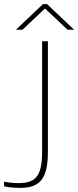

<svg xmlns="http://www.w3.org/2000/svg" viewBox="-159 -700 379 930"><path d="M-72 187C-88 187 -116 185 -139 180V203C-114 208 -88 210 -61 210C35 210 73 165 73 35V-500H45V35C45 162 7 187 -72 187ZM-82 -556H-50L59 -659L168 -556H200L69 -680H49Z"/></svg>

Font: LT Wave Thin
Style: Regular
Weight: 100
Designer: Daniel Lyons
Version: Version 2.5 (Glyphs App)